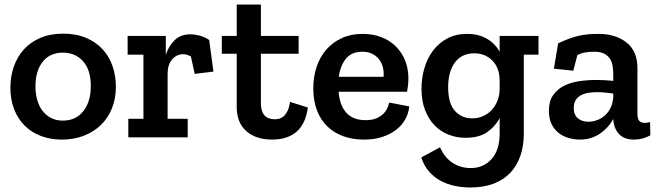

<svg xmlns="http://www.w3.org/2000/svg" viewBox="-20 -608 2915 850"><path d="M493 -224Q493 -171 475.5 -128Q458 -85 426.5 -54.5Q395 -24 351 -7Q307 10 254 10Q203 10 161 -6Q119 -22 89 -52Q59 -82 42.5 -124.5Q26 -167 26 -220Q26 -269 41 -312.5Q56 -356 85 -388.5Q114 -421 158 -440Q202 -459 260 -459Q318 -459 362 -440Q406 -421 435 -389Q464 -357 478.5 -314.5Q493 -272 493 -224ZM382 -227Q382 -299 347.5 -337Q313 -375 258 -375Q201 -375 169 -334.5Q137 -294 137 -226Q137 -194 144.5 -166.5Q152 -139 167.5 -118.5Q183 -98 205.5 -86Q228 -74 258 -74Q316 -74 349 -116Q382 -158 382 -227Z M822 -456Q842 -456 863.5 -450.5Q885 -445 906 -431L925 -291L842 -281L825 -358Q816 -363 808 -365.5Q800 -368 791 -368Q762 -368 742 -345Q722 -322 722 -281V-82H811V0H548V-82H615V-366H545V-449H714V-365Q726 -403 752.5 -429.5Q779 -456 822 -456Z M1343 -132Q1333 -59 1292.5 -24.5Q1252 10 1185 10Q1113 10 1070.5 -27.5Q1028 -65 1028 -134V-370H962V-449H1028V-588H1135V-449H1302V-370H1135V-151Q1135 -80 1197 -80Q1206 -80 1216 -82.5Q1226 -85 1235.5 -93Q1245 -101 1252.5 -116Q1260 -131 1264 -157L1343 -132Z M1792 -137Q1789 -107 1774.5 -80.5Q1760 -54 1734.5 -34Q1709 -14 1673 -2Q1637 10 1591 10Q1542 10 1501 -4.5Q1460 -19 1430 -47.5Q1400 -76 1383.5 -118.5Q1367 -161 1367 -217Q1367 -269 1382 -313Q1397 -357 1425 -389Q1453 -421 1493.5 -439.5Q1534 -458 1585 -458Q1631 -458 1668.5 -443.5Q1706 -429 1732.5 -402.5Q1759 -376 1773.5 -340Q1788 -304 1788 -262Q1788 -233 1782 -202H1479Q1484 -141 1513.5 -108.5Q1543 -76 1599 -76Q1625 -76 1643 -83Q1661 -90 1673.5 -101Q1686 -112 1693 -126Q1700 -140 1703 -154ZM1678 -268Q1680 -288 1675.5 -308Q1671 -328 1659.5 -343.5Q1648 -359 1629.5 -369Q1611 -379 1584 -379Q1536 -379 1511 -347.5Q1486 -316 1480 -268Z M2299 -366V-17Q2299 37 2284 81Q2269 125 2239.5 156.5Q2210 188 2165.5 205Q2121 222 2062 222Q2027 222 1993.5 215Q1960 208 1931 192.5Q1902 177 1879.5 151.5Q1857 126 1845 89L1928 44Q1949 91 1984.5 113.5Q2020 136 2064 136Q2120 136 2156 96.5Q2192 57 2192 -18V-85Q2173 -49 2137.5 -23.5Q2102 2 2040 2Q2001 2 1965.5 -12Q1930 -26 1903.5 -53.5Q1877 -81 1861.5 -121.5Q1846 -162 1846 -215Q1846 -263 1859 -307Q1872 -351 1897.5 -384.5Q1923 -418 1960.5 -438Q1998 -458 2047 -458Q2099 -458 2135.5 -436.5Q2172 -415 2192 -379V-449H2364V-366ZM2192 -250Q2192 -307 2160 -339.5Q2128 -372 2080 -372Q2024 -372 1994 -331.5Q1964 -291 1964 -222Q1964 -150 1994 -117Q2024 -84 2070 -84Q2098 -84 2121 -95Q2144 -106 2159.5 -124Q2175 -142 2183.5 -165.5Q2192 -189 2192 -214Z M2451 -416Q2476 -428 2497.5 -436Q2519 -444 2540 -449Q2561 -454 2582.5 -456Q2604 -458 2630 -458Q2705 -458 2753.5 -420Q2802 -382 2802 -306V-104Q2802 -82 2810 -73Q2818 -64 2835 -64Q2840 -64 2846.5 -65Q2853 -66 2858 -68L2859 -9Q2826 10 2787 10Q2744 10 2721 -14Q2698 -38 2695 -79V-81Q2685 -63 2671 -47Q2657 -31 2638.5 -18Q2620 -5 2597.5 2.5Q2575 10 2548 10Q2524 10 2499.5 3.5Q2475 -3 2455 -18Q2435 -33 2422.5 -57.5Q2410 -82 2410 -118Q2410 -160 2428.5 -186.5Q2447 -213 2476.5 -228Q2506 -243 2543.5 -248.5Q2581 -254 2619 -254Q2639 -254 2658.5 -253Q2678 -252 2695 -250V-275Q2695 -295 2692.5 -313.5Q2690 -332 2681 -346.5Q2672 -361 2655.5 -370Q2639 -379 2611 -379Q2590 -379 2571.5 -376Q2553 -373 2536 -364L2518 -295L2432 -304ZM2695 -194Q2678 -196 2660 -198Q2642 -200 2623 -200Q2603 -200 2584.5 -197Q2566 -194 2551.5 -186Q2537 -178 2528.5 -164.5Q2520 -151 2520 -130Q2520 -100 2538 -84.5Q2556 -69 2585 -69Q2604 -69 2623 -76Q2642 -83 2657.5 -96.5Q2673 -110 2683 -130.5Q2693 -151 2695 -178Z"/></svg>

Font: Zilla Slab SemiBold
Style: Regular
Weight: 600
Designer: Typotheque.com
Foundry: Typotheque type foundry
Version: Version 1.1; 2017